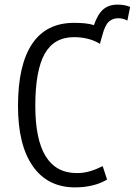

<svg xmlns="http://www.w3.org/2000/svg" viewBox="-20 -802 584 832"><path d="M305 10Q187 10 122.5 -81.5Q58 -173 58 -343Q58 -520 119 -611.5Q180 -703 301 -703Q325 -703 347 -701Q369 -699 387 -693Q403 -740 427 -761Q451 -782 490 -782Q506 -782 519 -779.5Q532 -777 544 -772L532 -713Q512 -723 493 -723Q468 -723 451.5 -708Q435 -693 423 -648L413 -612Q391 -626 362 -633.5Q333 -641 301 -641Q214 -641 173.5 -568.5Q133 -496 133 -343Q133 -52 313 -52Q343 -52 370 -60Q397 -68 425 -82L444 -24Q416 -7 380.5 1.5Q345 10 305 10Z"/></svg>

Font: Ubuntu Sans Condensed
Style: Regular
Weight: 400
Width: 3
Designer: Dalton Maag Ltd
Foundry: Dalton Maag Ltd
Version: Version 1.006; ttfautohint (v1.8.4.7-5d5b)